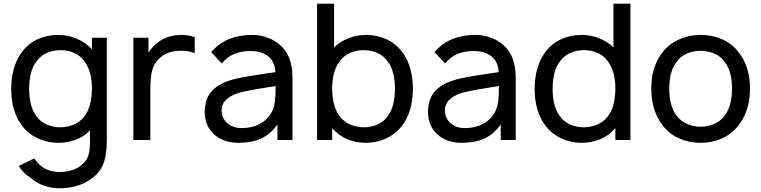

<svg xmlns="http://www.w3.org/2000/svg" viewBox="-20 -770 4186 1056"><path d="M567.5 -562.5V4Q567.5 85 547.5 133Q528 181.5 479 215.5Q409.5 265.5 306 265.5Q283.5 265.5 261.5 261.5Q239.5 257.5 219 250Q198.5 242.5 180.2 231.5Q162 220.5 147 206.5Q103.5 180 83.5 142.5L168.5 101Q175.5 113 192.5 130Q212.5 153 243.2 164.5Q274 176 306 176Q342 176 373.5 166.8Q405 157.5 428 138.5Q456.5 115 465.5 86.5Q475 58 475 3V-53Q442 -18.5 397 -1.5Q352 15.5 299 15.5Q270.5 15.5 242.8 9.5Q215 3.5 190 -8Q165 -19.5 143 -36.2Q121 -53 104 -75Q41.5 -154 41.5 -282.5Q41.5 -341 56.8 -394.5Q72 -448 104 -488.5Q138.5 -532.5 189.2 -555.2Q240 -578 299 -578Q353 -578 402 -557.2Q451 -536.5 485.5 -499V-562.5ZM485.5 -282.5Q485.5 -381.5 441.5 -436.5Q420 -465 386.5 -479.5Q353 -494 313.5 -494Q271 -494 236.8 -478.5Q202.5 -463 180 -431.5Q140.5 -379.5 140.5 -282.5Q140.5 -184 179 -132.5Q201.5 -101 236.2 -85.5Q271 -70 310.5 -70Q350 -70 384.5 -84.2Q419 -98.5 441.5 -127Q464 -154 474.8 -194.8Q485.5 -235.5 485.5 -282.5Z M1051 -565.5V-478Q1008 -494 963.5 -490.5Q930.5 -489.5 903.2 -478.5Q876 -467.5 857 -449Q825 -419 816 -379.5Q807 -340.5 807 -276V0H713.5V-562.5H796.5V-480Q815 -511 847 -535.5Q900 -578 979 -578Q1017 -578 1051 -565.5Z M1506 0V-85.5Q1467.5 -31.5 1416 -8Q1364.5 15.5 1291.5 15.5Q1209 15.5 1157.5 -31Q1106 -78 1106 -155Q1106 -209.5 1129.2 -248Q1152.5 -286.5 1205 -312.5Q1243.5 -330 1292 -340.5Q1317 -346 1351 -351.5Q1385 -357 1429 -363.5L1494.5 -373Q1492.5 -430 1455.5 -459.8Q1418.5 -489.5 1358 -489.5Q1310.5 -489.5 1271.2 -474.5Q1232 -459.5 1200 -421L1141.5 -483.5Q1185 -533 1240.8 -555.5Q1296.5 -578 1367.5 -578Q1411 -578 1451 -563.2Q1491 -548.5 1519.5 -523Q1588.5 -465 1588.5 -343.5V0ZM1496 -297Q1426 -286 1381 -278Q1336 -270 1314.5 -264.5Q1263 -254 1231 -228Q1199 -202 1199 -163.5Q1199 -120.5 1230 -92.5Q1261.5 -65.5 1309.5 -65.5Q1365 -65.5 1408 -88.2Q1451 -111 1474 -153Q1488 -180 1492 -210Q1494 -225.5 1495 -247Q1496 -268.5 1496 -297Z M2251 -282.5Q2251 -154 2188.5 -75Q2171 -53 2149.2 -36.2Q2127.5 -19.5 2102.5 -8Q2077.5 3.5 2049.8 9.5Q2022 15.5 1993.5 15.5Q1936 15.5 1888.2 -5.2Q1840.5 -26 1807 -65.5V0H1724V-750H1817.5V-509.5Q1852 -542.5 1897.8 -560.2Q1943.5 -578 1993.5 -578Q2052.5 -578 2103.2 -555.2Q2154 -532.5 2188.5 -488.5Q2221 -448 2236 -394.2Q2251 -340.5 2251 -282.5ZM2152 -282.5Q2152 -379.5 2112.5 -431.5Q2090 -463 2056.2 -478.5Q2022.5 -494 1979 -494Q1939.5 -494 1906.5 -479.5Q1873.5 -465 1851 -436.5Q1807 -381.5 1807 -282.5Q1807 -235.5 1817.8 -194.8Q1828.5 -154 1851 -127Q1874 -98.5 1908.2 -84.2Q1942.5 -70 1982 -70Q2022.5 -70 2056.8 -85.5Q2091 -101 2113.5 -132.5Q2152 -184 2152 -282.5Z M2734 0V-85.5Q2695.5 -31.5 2644 -8Q2592.5 15.5 2519.5 15.5Q2437 15.5 2385.5 -31Q2334 -78 2334 -155Q2334 -209.5 2357.2 -248Q2380.5 -286.5 2433 -312.5Q2471.5 -330 2520 -340.5Q2545 -346 2579 -351.5Q2613 -357 2657 -363.5L2722.5 -373Q2720.5 -430 2683.5 -459.8Q2646.5 -489.5 2586 -489.5Q2538.5 -489.5 2499.2 -474.5Q2460 -459.5 2428 -421L2369.5 -483.5Q2413 -533 2468.8 -555.5Q2524.5 -578 2595.5 -578Q2639 -578 2679 -563.2Q2719 -548.5 2747.5 -523Q2816.5 -465 2816.5 -343.5V0ZM2724 -297Q2654 -286 2609 -278Q2564 -270 2542.5 -264.5Q2491 -254 2459 -228Q2427 -202 2427 -163.5Q2427 -120.5 2458 -92.5Q2489.5 -65.5 2537.5 -65.5Q2593 -65.5 2636 -88.2Q2679 -111 2702 -153Q2716 -180 2720 -210Q2722 -225.5 2723 -247Q2724 -268.5 2724 -297Z M3447.5 -750V0H3364.5V-65.5Q3331 -26 3283.2 -5.2Q3235.5 15.5 3178 15.5Q3149.5 15.5 3121.8 9.5Q3094 3.5 3069 -8Q3044 -19.5 3022 -36.2Q3000 -53 2983 -75Q2920.5 -154 2920.5 -282.5Q2920.5 -341 2935.8 -394.5Q2951 -448 2983 -488.5Q3017.5 -532.5 3068.2 -555.2Q3119 -578 3178 -578Q3228 -578 3273.8 -560.2Q3319.5 -542.5 3354 -509.5V-750ZM3364.5 -282.5Q3364.5 -381.5 3320.5 -436.5Q3299 -465 3265.5 -479.5Q3232 -494 3192.5 -494Q3150 -494 3115.8 -478.5Q3081.5 -463 3059 -431.5Q3019.5 -379.5 3019.5 -282.5Q3019.5 -184 3058 -132.5Q3080.5 -101 3115.2 -85.5Q3150 -70 3189.5 -70Q3229 -70 3263.5 -84.2Q3298 -98.5 3320.5 -127Q3343 -154 3353.8 -194.8Q3364.5 -235.5 3364.5 -282.5Z M3627 -77Q3562 -159 3562 -282.5Q3562 -406.5 3627 -486.5Q3662.5 -530.5 3716.5 -554Q3771 -578 3833 -578Q3896 -578 3950 -554.8Q4004 -531.5 4039 -486.5Q4105 -407.5 4105 -282.5Q4105 -158.5 4039 -77Q4003 -31.5 3949.5 -8Q3896 15.5 3833 15.5Q3771.5 15.5 3717.2 -8Q3663 -31.5 3627 -77ZM3965.5 -430Q3944.5 -460 3909 -475.2Q3873.5 -490.5 3833 -490.5Q3792.5 -490.5 3757.5 -475.2Q3722.5 -460 3701.5 -430Q3661 -379 3661 -282.5Q3661 -186.5 3701.5 -133.5Q3724 -103.5 3758.8 -88.2Q3793.5 -73 3833 -73Q3873.5 -73 3908.2 -88.2Q3943 -103.5 3965.5 -133.5Q4006 -186.5 4006 -282.5Q4006 -379 3965.5 -430Z"/></svg>

Font: Russisch Sans Medium
Style: Regular
Weight: 500
Width: 4
Designer: Michael Sharanda (font) & Cristiano Sobral (main changes)
Foundry: Michael Sharanda
Version: Version 2.00;September 8, 2020;FontCreator 13.0.0.2681 64-bi